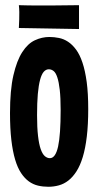

<svg xmlns="http://www.w3.org/2000/svg" viewBox="-20 -695 374 731"><path d="M315.9 -279.8Q315.9 -220.2 310.5 -175.3Q305.2 -130.4 295.2 -97.4Q285.2 -64.5 271.2 -42.7Q257.3 -21 240.5 -7.8Q223.6 5.4 204.1 10.7Q184.6 16.1 164.1 16.1Q143.6 16.1 124.8 11.7Q106 7.3 89.8 -4.4Q73.7 -16.1 60.3 -36.1Q46.9 -56.2 37.6 -87.4Q28.3 -118.7 23.2 -162.1Q18.1 -205.6 18.1 -264.2Q18.1 -352.1 31 -408.2Q43.9 -464.4 64.9 -496.8Q85.9 -529.3 112.8 -541.7Q139.6 -554.2 168 -554.2Q186 -554.2 204.3 -550.5Q222.7 -546.9 239 -536.1Q255.4 -525.4 269.5 -506.3Q283.7 -487.3 293.9 -456.8Q304.2 -426.3 310.1 -382.8Q315.9 -339.4 315.9 -279.8ZM210.9 -275.9Q210.9 -322.8 207.5 -352.8Q204.1 -382.8 198.2 -400.4Q192.4 -418 184.1 -424.6Q175.8 -431.2 166 -431.2Q154.8 -431.2 146.5 -421.6Q138.2 -412.1 132.6 -391.1Q127 -370.1 124 -337.2Q121.1 -304.2 121.1 -256.8Q121.1 -209 124.8 -177.5Q128.4 -146 135 -127.2Q141.6 -108.4 150.6 -100.6Q159.7 -92.8 169.9 -92.8Q191.4 -92.8 201.2 -137.2Q210.9 -181.6 210.9 -275.9ZM280.8 -675.3V-584.5L51.8 -588.4Q52.7 -605 53.2 -621.1Q53.7 -634.8 53.5 -649.4Q53.2 -664.1 51.8 -675.3Q63.5 -674.8 79.6 -674.6Q95.7 -674.3 114 -674.1Q132.3 -673.8 151.9 -674.1Q171.4 -674.3 189.9 -674.3Q233.4 -674.8 280.8 -675.3Z"/></svg>

Font: Mouse Memoirs
Style: Regular
Weight: 400
Version: Version 1.000